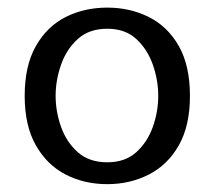

<svg xmlns="http://www.w3.org/2000/svg" viewBox="-20 -465 554 497"><path d="M389.6 -216.8Q389.6 -175.8 375.5 -136.2Q361.3 -96.7 332.5 -70.8Q303.7 -44.9 257.8 -44.9Q210.9 -44.9 181.6 -70.8Q152.3 -96.7 138.2 -136.2Q124 -175.8 124 -216.8Q124 -257.8 138.2 -297.9Q152.3 -337.9 181.6 -364.3Q210.9 -390.6 257.8 -390.6Q303.7 -390.6 332.5 -364.3Q361.3 -337.9 375.5 -297.9Q389.6 -257.8 389.6 -216.8ZM471.7 -216.8Q471.7 -294.9 442.9 -345.7Q414.1 -396.5 365.2 -420.9Q316.4 -445.3 257.8 -445.3Q198.2 -445.3 149.9 -420.9Q101.6 -396.5 72.8 -345.7Q43.9 -294.9 43.9 -216.8Q43.9 -139.6 72.8 -88.9Q101.6 -38.1 149.9 -13.2Q198.2 11.7 257.8 11.7Q316.4 11.7 365.2 -13.2Q414.1 -38.1 442.9 -88.9Q471.7 -139.6 471.7 -216.8Z"/></svg>

Font: Namkio Khamti
Style: Regular
Weight: 400
Designer: Debbi Hosken
Foundry: SIL International
Version: Version 3.917